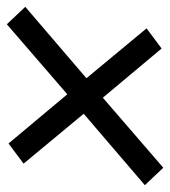

<svg xmlns="http://www.w3.org/2000/svg" viewBox="1 -621 498 562"><g transform="rotate(90 250.0 -340.0)"><path d="M40 -111 -11 -165 198 -344 52 -520 111 -564 255 -392 460 -569 511 -515 302 -336 448 -160 389 -116 245 -288Z"/></g></svg>

Font: Iosevka SS04 Oblique
Style: Regular
Weight: 400
Italic angle: -9°
Monospace: yes
Designer: Belleve Invis
Foundry: Belleve Invis
Version: Version 19.0.0; ttfautohint (v1.8.4)